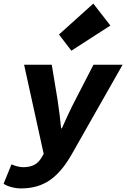

<svg xmlns="http://www.w3.org/2000/svg" viewBox="-70 -860 702 1068"><path d="M48 188Q19 188 -8 180.5Q-35 173 -50 162L-6 54Q6 60 24.5 65Q43 70 58 70Q96 70 120.5 57Q145 44 160 18L173 -4L64 -500H218L250 -306Q256 -268 261.5 -223Q267 -178 270 -146H274Q288 -178 309 -223Q330 -268 350 -306L450 -500H612L328 0Q272 98 206 143Q140 188 48 188ZM327 -578 258 -668 449 -840 544 -718Z"/></svg>

Font: Source Code Pro Black
Style: Italic
Weight: 900
Italic angle: -11°
Monospace: yes
Designer: Paul D. Hunt, Teo Tuominen
Foundry: Adobe Systems Incorporated
Version: Version 1.050;PS 1.000;hotconv 16.6.51;makeotf.lib2.5.65220